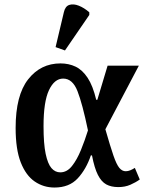

<svg xmlns="http://www.w3.org/2000/svg" viewBox="-20 -830 661 860"><path d="M224 10Q175 10 135.5 -17Q96 -44 73 -102.5Q50 -161 50 -257Q50 -403 106 -474.5Q162 -546 251 -546Q288 -546 318.5 -531.5Q349 -517 372.5 -481.5Q396 -446 411 -383H416L462 -536H602L452 -251Q474 -174 488 -133.5Q502 -93 514.5 -78Q527 -63 543 -63Q553 -63 563 -67Q573 -71 584 -78L606 -26Q588 -13 564 -2.5Q540 8 510 8Q478 8 456 -4Q434 -16 418.5 -46.5Q403 -77 392 -134H387Q366 -72 328 -31Q290 10 224 10ZM250 -58Q280 -58 302.5 -86.5Q325 -115 342.5 -158Q360 -201 374 -246Q349 -366 327 -422Q305 -478 263 -478Q224 -478 199.5 -426.5Q175 -375 175 -265Q175 -186 184.5 -141Q194 -96 210.5 -77Q227 -58 250 -58ZM271 -604 229 -619 266 -775Q272 -802 290.5 -808Q309 -814 333 -804.5Q357 -795 380 -775V-763Z"/></svg>

Font: Noto Serif SemiCondensed SemiBold
Style: Regular
Weight: 600
Width: 4
Designer: Monotype Design Team
Foundry: Monotype Imaging Inc.
Version: Version 2.013; ttfautohint (v1.8.4.7-5d5b)